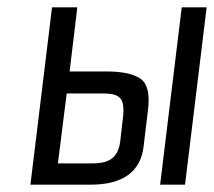

<svg xmlns="http://www.w3.org/2000/svg" viewBox="-20 -504 584 524"><path d="M485 0 544 -484H476L417 0ZM227 0C315 0 364 -35 372 -105L384 -205C389 -246 383 -274 365 -288C346 -302 315 -309 270 -309H170L191 -484H122L63 0ZM229 -58H138L162 -249H254C306 -249 323 -241 315 -178L308 -117C301 -65 267 -58 229 -58Z"/></svg>

Font: Gamestation Condensed
Style: Italic
Weight: 400
Width: 3
Designer: Jonas Hecksher
Foundry: Jonas Hecksher, Playtypeª, e-types AS
Version: Version 1.003